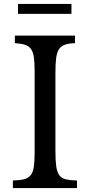

<svg xmlns="http://www.w3.org/2000/svg" viewBox="-20 -950 455 970"><path d="M260 -189Q260 -139 264 -110Q268 -81 279.5 -65Q291 -49 312.5 -44Q334 -39 369 -38V0H45V-38Q80 -39 101.5 -44.5Q123 -50 135 -65Q147 -80 151 -108Q155 -136 155 -182V-588Q155 -631 151.5 -658Q148 -685 137.5 -701Q127 -717 107 -723.5Q87 -730 55 -732V-770H359V-732Q327 -731 307.5 -724Q288 -717 277.5 -700.5Q267 -684 263.5 -655Q260 -626 260 -581ZM71 -880V-930H341V-880Z"/></svg>

Font: SVN-Libre Baskerville
Style: Regular
Weight: 400
Designer: Pablo Impallari, Rodrigo Fuenzalida
Foundry: Pablo Impallari, Rodrigo Fuenzalida
Version: Version 1.000; ttfautohint (v1.8.4)